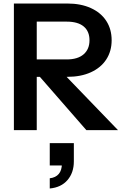

<svg xmlns="http://www.w3.org/2000/svg" viewBox="-20 -740 704 1092"><path d="M59 0V-720H363Q440 -720 497 -694Q554 -668 584.5 -621Q615 -574 615 -511Q615 -449 584.5 -402Q554 -355 497 -329Q440 -303 363 -303H161V-402H359Q422 -402 455.5 -431Q489 -460 489 -511Q489 -562 456 -589.5Q423 -617 359 -617H189V0ZM471 0 150 -368H296L651 0ZM263 332V274Q297 270 314.5 249Q332 228 332 191L377 201H263V74H400V178Q400 242 364 284Q328 326 263 332Z"/></svg>

Font: Instrument Sans SemiBold
Style: Regular
Weight: 600
Designer: Rodrigo Fuenzalida
Foundry: fragTYPE
Version: Version 1.000;gftools[0.9.28]